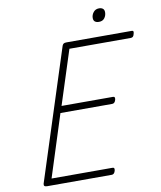

<svg xmlns="http://www.w3.org/2000/svg" viewBox="-122 -1317 1181 1412"><g transform="rotate(-10 468.5 -611.0)"><path d="M114 0Q99 0 93.5 -5.5Q88 -11 91 -23L405 -998Q409 -1008 415.5 -1012.5Q422 -1017 437 -1017H923Q934 -1017 936 -1011Q938 -1005 934 -992Q931 -979 925 -973Q919 -967 908 -967H450L320 -563H704Q714 -563 716.5 -556.5Q719 -550 716 -538Q712 -525 705.5 -519Q699 -513 689 -513H303L155 -50H610Q620 -50 622.5 -44Q625 -38 622 -25Q618 -12 611.5 -6Q605 0 596 0ZM699 -1124Q680 -1124 669 -1132.5Q658 -1141 658 -1160Q658 -1183 673.5 -1202.5Q689 -1222 716 -1222Q733 -1222 744 -1213.5Q755 -1205 755 -1186Q755 -1162 741 -1143Q727 -1124 699 -1124Z"/></g></svg>

Font: Playwrite CO ExtraLight
Style: Regular
Weight: 250
Version: Version 1.002